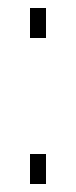

<svg xmlns="http://www.w3.org/2000/svg" viewBox="-20 -460 190 480"><path d="M55 -440H95V-365H55ZM55 -75H95V0H55Z"/></svg>

Font: Exetegue Light
Style: Regular
Weight: 300
Designer: Fábio Duarte Martins
Foundry: Fábio Duarte Martins
Version: Version 0.001